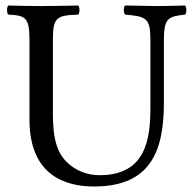

<svg xmlns="http://www.w3.org/2000/svg" viewBox="-20 -667 701 697"><path d="M172 -523C172 -606 187 -611 264 -614C270 -620 270 -641 264 -647C217 -646 168 -645 129 -645C90 -645 49 -646 10 -647C4 -641 4 -620 10 -614C70 -611 87 -606 87 -523V-233C87 -29 219 10 321 10C526 10 575 -117 575 -295V-523C575 -603 592 -607 652 -614C658 -620 658 -641 652 -647C614 -646 573 -645 550 -645C529 -645 480 -646 434 -647C428 -641 428 -620 434 -614C509 -607 526 -604 526 -523V-277C526 -165 511 -31 342 -31C294 -31 253 -49 223 -78C174 -125 172 -201 172 -266Z"/></svg>

Font: Libertinus Math
Style: Regular
Weight: 400
Designer: Philipp H. Poll, Khaled Hosny
Foundry: Caleb Maclennan
Version: Version 7.050;RELEASE